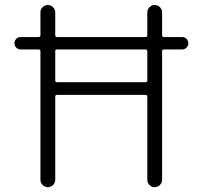

<svg xmlns="http://www.w3.org/2000/svg" viewBox="-20 -774 811 772"><path d="M209 -575.2Q202.1 -575.2 202.1 -568.4V-451.2Q202.1 -443.4 209 -443.4H564.5Q572.3 -443.4 572.3 -451.2V-568.4Q572.3 -575.2 564.5 -575.2ZM62.5 -575.2Q52.7 -575.2 45.4 -582.5Q38.1 -589.8 38.1 -600.1Q38.1 -610.4 45.4 -617.7Q52.7 -625 62.5 -625H134.8Q142.6 -625 142.6 -632.8V-724.6Q142.6 -736.3 151.4 -745.1Q160.2 -753.9 172.4 -753.9Q184.6 -753.9 193.4 -745.1Q202.1 -736.3 202.1 -724.6V-632.8Q202.1 -625 209 -625H564.5Q572.3 -625 572.3 -632.8V-724.6Q572.3 -736.3 581.1 -745.1Q589.8 -753.9 602.1 -753.9Q614.3 -753.9 623 -745.1Q631.8 -736.3 631.8 -724.6V-632.8Q631.8 -625 638.7 -625H712.9Q722.7 -625 730 -617.7Q737.3 -610.4 737.3 -600.1Q737.3 -589.8 730 -582.5Q722.7 -575.2 712.9 -575.2H638.7Q631.8 -575.2 631.8 -568.4V-50.8Q631.8 -39.1 623 -30.3Q614.3 -21.5 602.1 -21.5Q589.8 -21.5 581.1 -30.3Q572.3 -39.1 572.3 -50.8V-384.8Q572.3 -392.6 564.5 -392.6H209Q202.1 -392.6 202.1 -384.8V-50.8Q202.1 -39.1 193.4 -30.3Q184.6 -21.5 172.4 -21.5Q160.2 -21.5 151.4 -30.3Q142.6 -39.1 142.6 -50.8V-568.4Q142.6 -575.2 134.8 -575.2Z"/></svg>

Font: irohamaru Light
Style: Regular
Weight: 200
Designer: [Source Han Sans]
Ryoko NISHIZUKA  (kana & ideographs); Paul D. Hunt (Latin, Greek & Cyrillic); Wenlong ZHANG  (bopomofo
Version: Version 1.01